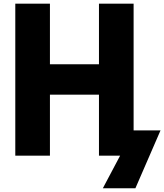

<svg xmlns="http://www.w3.org/2000/svg" viewBox="-20 -845 891 1042"><path d="M63 0V-825.2H251V-496.1H517.1V-825.2H705.1V-137.2H851.1L714.8 176.8H538.1L631.8 0H517.1V-331.1H251V0Z"/></svg>

Font: Hussar Preview
Style: Bold
Weight: 700
Foundry: Cannot Into Space Fonts, PlusOne Fonts
Version: Version 2.29RC2 "Millennial"